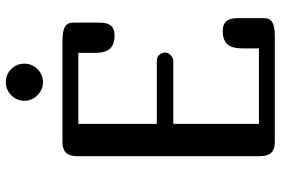

<svg xmlns="http://www.w3.org/2000/svg" viewBox="-168 -770 938 641"><g transform="rotate(-90 300.5 -449.0)"><path d="M445 -600V-656H208V-394H418Q431 -394 438.5 -385.5Q446 -377 446 -366Q446 -356 437 -347.5Q428 -339 418 -339H208V-53H460V-109Q460 -144 474.5 -159Q489 -174 518 -174Q540 -174 550.5 -162Q561 -150 561 -124V-37Q561 -16 546.5 -8Q532 0 501 0H146Q123 0 111.5 -12Q100 -24 100 -50V-659Q100 -685 111.5 -697Q123 -709 146 -709H486Q517 -709 531.5 -701Q546 -693 546 -672V-585Q546 -559 535.5 -547Q525 -535 503 -535Q474 -535 459.5 -550Q445 -565 445 -600ZM347 -898Q373 -898 391 -880Q409 -862 409 -836Q409 -811 391 -792.5Q373 -774 347 -774Q322 -774 303.5 -792.5Q285 -811 285 -836Q285 -862 303.5 -880Q322 -898 347 -898Z"/></g></svg>

Font: Marmelad for Arash.Academy
Style: Regular
Weight: 400
Designer: Manvel Shmavonyan
Foundry: Cyreal
Version: Version 1.110;Glyphs 3.2 (3202)